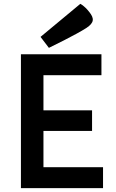

<svg xmlns="http://www.w3.org/2000/svg" viewBox="-20 -979 601 999"><path d="M88.9 0H516.1V-108.9H206.1V-297.9H459V-404.8H206.1V-587.9H507.8V-696.8H88.9ZM234.4 -730C234.4 -730 375 -797.9 430.2 -834C470.2 -860.8 472.2 -882.8 443.4 -918C418 -950.2 397.9 -959 397.9 -959L190.9 -787.1Z"/></svg>

Font: Doppio One
Style: Regular
Weight: 400
Designer: Szymon Celej
Foundry: Sorkin Type Co
Version: Version 1.002